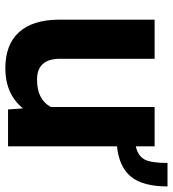

<svg xmlns="http://www.w3.org/2000/svg" viewBox="14 -629 624 692"><g transform="rotate(90 326.0 -283.0)"><path d="M651.9 -574.7Q651.9 -485.8 616.9 -443.1Q582 -400.4 507.3 -392.6V0H374.5L370.6 -53.7Q318.4 9.8 226.1 9.8Q141.1 9.8 96.4 -39.1Q51.8 -87.9 50.8 -182.1V-528.3H191.9V-187Q191.9 -104.5 267.1 -104.5Q338.9 -104.5 365.7 -154.3V-528.3H507.3V-460.4Q540.5 -467.8 554 -490.7Q567.4 -513.7 567.4 -574.7Z"/></g></svg>

Font: Robotiche
Style: Bold
Weight: 700
Designer: Google
Version: Version 2.001150; 2014